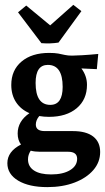

<svg xmlns="http://www.w3.org/2000/svg" viewBox="-20 -599 434 790"><path d="M181.6 -118.2Q160.6 -118.2 141.6 -121.6Q127.4 -104.5 127.4 -86.4Q127.4 -59.6 164.6 -59.6H280.3Q334.5 -59.6 363.3 -37.4Q392.1 -15.1 392.1 26.4Q392.1 68.4 364 100.8Q335.9 133.3 286.9 152.1Q237.8 170.9 174.8 170.9Q99.6 170.9 54.9 144.3Q10.3 117.7 10.3 72.3Q10.3 24.4 66.4 -4.4Q52.7 -22.5 52.7 -49.8Q52.7 -100.1 101.1 -133.3Q65.4 -148.9 45.9 -178.7Q26.4 -208.5 26.4 -249.5Q26.4 -310.1 68.6 -345.7Q110.8 -381.3 182.1 -381.3Q205.1 -381.3 219.5 -378.7Q233.9 -376 246.6 -373Q259.3 -370.1 276.4 -370.1Q288.6 -370.1 318.4 -371.8Q348.1 -373.5 384.3 -377L378.4 -314.5L314.9 -317.4Q337.9 -286.6 337.9 -250Q337.9 -189.5 295.7 -153.8Q253.4 -118.2 181.6 -118.2ZM187 -167.5Q237.8 -167.5 237.8 -241.7Q237.8 -332 176.8 -332Q126.5 -332 126.5 -257.8Q126.5 -167.5 187 -167.5ZM95.2 56.6Q95.2 86.4 119.9 102.5Q144.5 118.7 190.4 118.7Q239.3 118.7 268.3 101.1Q297.4 83.5 297.4 54.2Q297.4 25.4 260.3 25.4H144.5Q123 25.4 106.4 21Q95.2 37.6 95.2 56.6ZM150.4 -421.4 54.2 -548.3 87.9 -576.2 186.5 -494.6 281.7 -579.1 314.9 -553.2 220.7 -423.8Q187 -418.5 150.4 -421.4Z"/></svg>

Font: Markazi Text SemiBold
Style: Regular
Weight: 600
Designer: Borna Izadpanah (Arabic designer), Fiona Ross (Arabic design director) and Florian Runge (Latin designer)
Foundry: Borna Izadpanah and Florian Runge
Version: Version 1.001; ttfautohint (v1.8.3)